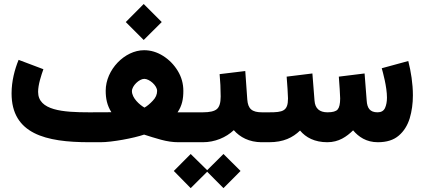

<svg xmlns="http://www.w3.org/2000/svg" viewBox="-20 -720 2150 972"><path d="M432.1 -151.4C298.8 -151.4 172.9 -160.6 172.9 -254.9C172.9 -292 189 -339.4 199.7 -369.6L74.2 -417C54.2 -368.2 38.6 -309.1 38.6 -247.1C38.6 -42 211.9 0 432.1 0H488.8C547.4 0 656.7 -20.5 709.5 -38.6C736.3 -29.8 764.6 -21 794.9 -12.7C825.2 -4.4 854.5 0 883.3 0H953.6V-151.4H878.9C901.9 -185.1 908.2 -219.2 908.2 -259.8C908.2 -296.4 898.9 -330.1 879.9 -361.3C860.8 -392.6 835.9 -418 805.7 -437C775.4 -456.1 743.2 -465.8 709.5 -465.8C611.3 -465.8 515.1 -367.2 515.1 -260.7C515.1 -221.2 522 -186.5 543.9 -151.9C531.7 -151.4 494.6 -151.4 432.1 -151.4ZM616.7 -608.4 707.5 -517.6 798.8 -608.4 707.5 -699.7ZM710.4 -320.8C736.8 -320.8 775.4 -286.6 775.4 -259.8C775.4 -241.7 768.1 -225.1 753.4 -210C738.8 -194.3 724.6 -182.6 711.4 -175.3C687 -189 647.9 -223.6 647.9 -258.8C647.9 -285.2 684.6 -320.8 710.4 -320.8Z M933.1 0H1006.8C1067.9 0 1124 -23.9 1163.6 -61C1194.3 -25.9 1241.2 0 1305.2 0H1316.4V-151.4H1306.2C1255.4 -151.4 1235.4 -169.4 1231.9 -215.8L1221.7 -360.4L1091.8 -344.7C1095.2 -309.1 1097.2 -270.5 1097.2 -231.4C1097.2 -199.7 1090.8 -178.7 1078.1 -168C1065.4 -156.7 1041.5 -151.4 1006.8 -151.4H933.1ZM859.9 145.5 945.3 232.4 1028.8 149.4 1111.3 232.4 1197.8 145.5 1111.3 59.6 1028.8 141.6 945.3 59.6Z M1637.2 0C1695.3 0 1734.9 -28.3 1767.6 -60.1C1795.4 -27.3 1834.5 0 1892.6 0C1938 0 1973.1 -11.2 1999 -33.7C2024.9 -55.7 2043 -85 2054.2 -121.1C2064.9 -157.2 2070.3 -195.8 2070.3 -237.3C2070.3 -296.4 2060.5 -357.9 2046.9 -411.1L1912.6 -374.5C1918 -355 1939 -280.8 1939 -225.6C1939 -205.1 1935.5 -187.5 1929.2 -173.3C1922.4 -158.7 1909.7 -151.4 1891.6 -151.4C1852.5 -151.4 1838.9 -172.9 1836.4 -210.4L1825.7 -348.1L1695.3 -332C1698.2 -299.3 1702.1 -233.4 1702.1 -221.7C1702.1 -194.3 1697.8 -175.8 1689.5 -166C1681.2 -156.2 1664.1 -151.4 1638.2 -151.4C1597.2 -151.4 1575.2 -170.9 1572.3 -210.4L1561.5 -348.1L1431.2 -332C1434.1 -299.3 1438 -234.9 1438 -221.7C1438 -157.2 1411.6 -151.4 1342.8 -151.4H1296.9V0H1341.8C1415.5 0 1461.9 -23.4 1499 -59.1C1528.3 -23.9 1572.8 0 1637.2 0Z"/></svg>

Font: Vazirmatn Black
Style: Regular
Weight: 900
Designer: Saber Rastikerdar
Foundry: Saber Rastikerdar
Version: Version 33.003